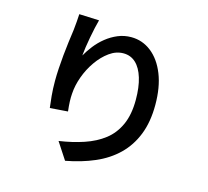

<svg xmlns="http://www.w3.org/2000/svg" viewBox="-119 -943 1239 1143"><g transform="rotate(15 500.0 -371.5)"><path d="M355 -799Q349 -778 342.5 -748.5Q336 -719 330 -687Q324 -655 319.5 -624.5Q315 -594 313 -571Q331 -603 356 -635Q381 -667 414 -693.5Q447 -720 485.5 -736Q524 -752 567 -752Q636 -752 691 -709Q746 -666 777.5 -587Q809 -508 809 -399Q809 -294 778 -215.5Q747 -137 690 -81.5Q633 -26 553 8.5Q473 43 376 61L308 -43Q390 -55 460 -78.5Q530 -102 581 -141.5Q632 -181 660.5 -244Q689 -307 689 -398Q689 -476 672 -532Q655 -588 623.5 -617.5Q592 -647 547 -647Q502 -647 461 -617.5Q420 -588 387.5 -541.5Q355 -495 335.5 -441Q316 -387 313 -337Q311 -314 312 -288Q313 -262 317 -227L207 -219Q203 -248 199 -291Q195 -334 195 -383Q195 -419 197.5 -459.5Q200 -500 204 -542.5Q208 -585 213.5 -627Q219 -669 224 -705Q227 -732 229 -758Q231 -784 232 -804Z"/></g></svg>

Font: Noto Sans JP SemiBold
Style: Regular
Weight: 600
Designer: Ryoko NISHIZUKA  (kana, bopomofo & ideographs); Paul D. Hunt (Latin, Greek & Cyrillic); Sandoll Communications , Soo-you
Foundry: Adobe
Version: Version 2.004-H2;hotconv 1.0.118;makeotfexe 2.5.65603